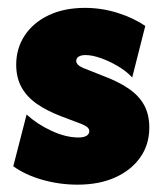

<svg xmlns="http://www.w3.org/2000/svg" viewBox="-20 -467 424 500"><path d="M181.9 13.9Q135.4 13.9 91 1.4Q46.5 -11.1 14.6 -34L49.3 -168.8Q76.4 -143.8 113.9 -126.4Q151.4 -109 184 -109Q198.6 -109 205.6 -113.5Q212.5 -118.1 212.5 -125Q212.5 -131.9 206.9 -136.1Q201.4 -140.3 193.1 -143.8L138.2 -164.6Q102.1 -178.5 76 -196.5Q50 -214.6 36.1 -239.6Q22.2 -264.6 22.2 -298.6Q22.2 -341 44.4 -374.7Q66.7 -408.3 106.9 -427.4Q147.2 -446.5 201.4 -446.5Q245.1 -446.5 286.8 -433.3Q328.5 -420.1 358.3 -399.3L324.3 -265.3Q309.7 -281.2 287.5 -294.4Q265.3 -307.6 242.7 -315.6Q220.1 -323.6 202.8 -323.6Q191 -323.6 184.7 -319.4Q178.5 -315.3 178.5 -308.3Q178.5 -303.5 182.6 -299Q186.8 -294.4 195.8 -290.3L248.6 -269.4Q287.5 -254.9 314.2 -236.8Q341 -218.8 354.9 -194.1Q368.8 -169.4 368.8 -134.7Q368.8 -90.3 345.1 -56.9Q321.5 -23.6 279.9 -4.9Q238.2 13.9 181.9 13.9Z"/></svg>

Font: Afacad Flux Black
Style: Regular
Weight: 900
Designer: Kristian Moeller
Foundry: Dicotype
Version: Version 1.100